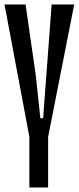

<svg xmlns="http://www.w3.org/2000/svg" viewBox="-20 -831 349 851"><path d="M0 -811.1H93.3L137.8 -503.3L158.9 -306.7H171.1L166.7 -88.9H135.6ZM171.1 -306.7 208.9 -811.1H308.9L166.7 -88.9H135.6ZM110 -260H193.3V0H110Z"/></svg>

Font: Le Murmure
Style: Regular
Weight: 600
Width: 2
Designer: Jeremy Landes, Alexander Slobzheninov (Cyrillic)
Foundry: Velvetyne Type Foundry
Version: Version 1.0